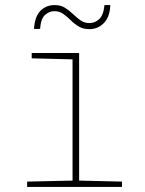

<svg xmlns="http://www.w3.org/2000/svg" viewBox="-20 -737 570 757"><path d="M87 0V-21L266 -25V-503L105 -507V-528H292V-25L461 -21V0ZM114 -623Q117 -671 139 -694Q161 -717 196 -717Q219 -717 236 -706.5Q253 -696 268 -681.5Q283 -667 298 -656.5Q313 -646 332 -646Q354 -646 371 -661.5Q388 -677 392 -717H415Q413 -670 389.5 -646Q366 -622 332 -622Q308 -622 290.5 -632.5Q273 -643 258.5 -657.5Q244 -672 229 -682.5Q214 -693 194 -693Q175 -693 158 -678.5Q141 -664 138 -623Z"/></svg>

Font: Noto Sans Mono Condensed Thin
Style: Regular
Weight: 100
Width: 3
Designer: Monotype Design Team
Foundry: Monotype Imaging Inc.
Version: Version 2.014; ttfautohint (v1.8.4.7-5d5b)